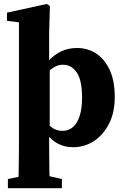

<svg xmlns="http://www.w3.org/2000/svg" viewBox="-20 -747 643 994"><path d="M75.1 227.3Q76.1 182.8 76.6 143.5Q77.1 104.3 77.6 69.5Q78.1 34.7 78.1 2.5V-631.3L16.2 -639.2V-681.5L222.3 -726.5L238.4 -716.4L234.4 -576.3V-424.8L237.4 -411.8V-82.2L234.4 -69.9V2.5Q234.4 34.7 234.9 69.5Q235.4 104.3 235.9 143.5Q236.4 182.8 237.4 227.3ZM360.3 15.1Q315.9 15.1 282.2 -2Q248.5 -19.2 222.4 -53.5Q196.2 -87.8 173.7 -139.1H171.7L182.7 -157.9Q213.6 -116.7 240.6 -93.1Q267.6 -69.5 304 -69.5Q333.6 -69.5 356.2 -87.9Q378.8 -106.2 391.8 -144.8Q404.8 -183.5 404.8 -242.5Q404.8 -331.4 377.5 -371.7Q350.1 -411.9 305.5 -411.9Q279.7 -411.9 256 -396.6Q232.2 -381.3 212.2 -360.9Q192.2 -340.5 175.4 -322.9L164.4 -339.5H166.4Q195.4 -393.7 227.6 -428.8Q259.8 -463.8 297 -481.2Q334.3 -498.6 378.5 -498.6Q433.6 -498.6 477.7 -470Q521.7 -441.3 547.9 -384.9Q574.1 -328.5 574.1 -244.8Q574.1 -164.3 544.3 -106.1Q514.5 -47.9 465.8 -16.4Q417.2 15.1 360.3 15.1ZM20.9 227.3V179.9L116.6 159.9H213.5L300.5 179.9V227.3Z"/></svg>

Font: Source Serif 4 Variable
Style: Regular
Weight: 400
Designer: Frank Grießhammer
Foundry: Adobe
Version: Version 4.005;hotconv 1.1.0;makeotfexe 2.6.0